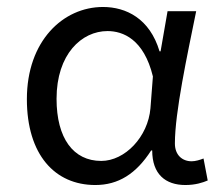

<svg xmlns="http://www.w3.org/2000/svg" viewBox="-20 -518 640 550"><path d="M253 12C319 12 370 -20 413 -87H416C416 -19 454 12 511 12C540 12 561 5 575 -1L563 -64C553 -60 540 -56 529 -56C502 -56 481 -74 481 -107C481 -196 516 -358 542 -486H460L440 -371H437C409 -465 341 -498 275 -498C161 -498 57 -401 57 -234C57 -75 137 12 253 12ZM270 -57C190 -57 142 -122 142 -235C142 -363 214 -429 288 -429C332 -429 392 -406 418 -299L411 -208C404 -126 338 -57 270 -57Z"/></svg>

Font: Hasklig
Style: Regular
Weight: 400
Monospace: yes
Designer: Paul D. Hunt, Teo Tuominen
Foundry: Adobe Systems Incorporated
Version: Version 2.030;PS 1.0;hotconv 16.6.51;makeotf.lib2.5.65220